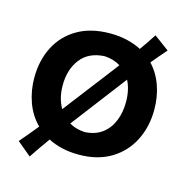

<svg xmlns="http://www.w3.org/2000/svg" viewBox="-102 -706 861 883"><g transform="rotate(15 328.0 -264.0)"><path d="M116.2 80.1 49.3 24.4Q69.3 1.5 87.4 -20.5Q105.5 -42.5 123 -64Q82.5 -104.5 62.7 -159.7Q43 -214.8 43 -275.9Q43 -357.9 76.2 -422.9Q109.4 -487.8 173.1 -525.1Q236.8 -562.5 328.1 -562.5Q372.1 -562.5 409.4 -553.7Q446.8 -544.9 477.5 -528.8Q491.2 -547.9 504.6 -567.6Q518.1 -587.4 531.2 -607.9L603 -554.7Q586.4 -536.1 571 -517.8Q555.7 -499.5 540.5 -481.4Q577.1 -442.4 595.7 -389.6Q614.3 -336.9 614.3 -275.9Q614.3 -193.8 580.8 -128.2Q547.4 -62.5 484.1 -24.4Q420.9 13.7 331.1 13.7Q288.1 13.7 251.5 5.1Q214.8 -3.4 185.1 -19Q167.5 5.4 150.4 29.8Q133.3 54.2 116.2 80.1ZM178.2 -275.9Q178.2 -214.4 204.6 -168.9Q208.5 -173.8 214.8 -182.1L374.5 -390.1Q382.8 -400.9 390.9 -411.4Q398.9 -421.9 406.2 -432.1Q374.5 -451.7 331.1 -454.6Q255.9 -451.2 217 -401.4Q178.2 -351.6 178.2 -275.9ZM331.1 -93.8Q380.9 -96.2 413.8 -120.8Q446.8 -145.5 463.1 -186Q479.5 -226.6 479.5 -275.9Q479.5 -335 457.5 -377Q446.8 -362.8 433.6 -345.7L272.5 -134.3Q268.6 -129.4 264.9 -124.5Q261.2 -119.6 257.3 -114.7Q289.6 -95.7 331.1 -93.8Z"/></g></svg>

Font: Pinar DS4-SemiBold
Style: Regular
Weight: 600
Designer: Amin Abedi
Version: Version 2.000